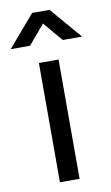

<svg xmlns="http://www.w3.org/2000/svg" viewBox="-120 -810 497 856"><g transform="rotate(-10 128.5 -382.5)"><path d="M80 0H169V-540H80ZM-33 -622.5H54.5L128.5 -710L202.5 -622.5H290L168 -765H89Z"/></g></svg>

Font: Eudonet Medium
Style: Regular
Weight: 500
Designer: Mikhail Sharanda
Foundry: Mikhail Sharanda
Version: Version 4.503;Glyphs 3.1.2 (3151)